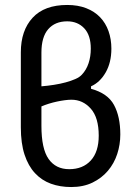

<svg xmlns="http://www.w3.org/2000/svg" viewBox="-20 -757 540 774"><path d="M64 -546Q64 -634 111.5 -685.5Q159 -737 251 -737Q294 -737 327.5 -724Q361 -711 383.5 -687.5Q406 -664 417.5 -631.5Q429 -599 429 -561Q429 -505 406 -465Q383 -425 347 -409V-399Q414 -381 439.5 -334Q465 -287 465 -215Q465 -174 452.5 -136Q440 -98 415 -68.5Q390 -39 353 -21Q316 -3 267 -3Q222 -3 185 -16.5Q148 -30 121 -59Q94 -88 79 -133.5Q64 -179 64 -244ZM346 -561Q346 -615 319.5 -643Q293 -671 251 -671Q202 -671 174.5 -639.5Q147 -608 147 -545V-409Q172 -411 197.5 -415Q223 -419 245 -425Q267 -431 284 -438.5Q301 -446 310 -456Q328 -475 337 -502Q346 -529 346 -561ZM378 -210Q378 -283 346 -319Q314 -355 268 -355Q256 -355 241 -353Q226 -351 209.5 -347.5Q193 -344 177 -339Q161 -334 147 -328V-250Q147 -157 176 -116Q205 -75 259 -75Q314 -75 346 -110Q378 -145 378 -210Z"/></svg>

Font: D2Coding ligature
Style: Regular
Weight: 400
Monospace: yes
Designer: Yong-Rak Park; Jeong-Hwan Yoon; Sang-Min Lee;
Foundry: NHN Corporation
Version: Version 1.3.2; Build 20180524